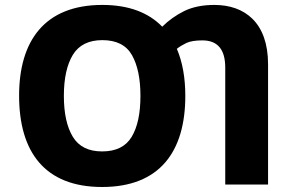

<svg xmlns="http://www.w3.org/2000/svg" viewBox="-20 -745 1185 775"><path d="M728 -357.9C728 -430.2 716.8 -494.6 693.8 -547.9C704.6 -556.6 717.8 -564.5 732.9 -571.8C748 -578.6 769.5 -582 796.9 -582C858.4 -582 889.2 -545.4 889.2 -472.2V0H1062V-485.8C1062 -653.8 967.8 -725.1 845.2 -725.1C797.9 -725.1 756.8 -716.8 723.1 -700.2C689 -683.1 659.7 -662.1 634.8 -637.2C580.6 -693.4 501 -725.1 393.1 -725.1C160.2 -725.1 57.1 -580.1 57.1 -358.9C57.1 -132.8 159.7 9.8 392.1 9.8C624.5 9.8 728 -132.8 728 -357.9ZM237.8 -357.9C237.8 -428.7 250 -483.9 273.9 -523.4C297.9 -563 337.9 -583 393.1 -583C449.7 -583 489.7 -563 512.7 -522.5C535.6 -481.9 546.9 -427.2 546.9 -357.9C546.9 -287.1 535.2 -232.4 511.7 -192.9C487.8 -153.3 448.2 -133.8 392.1 -133.8C337.4 -133.8 297.9 -153.3 273.9 -192.9C250 -232.4 237.8 -287.1 237.8 -357.9Z"/></svg>

Font: Noto Reveo Sans
Style: Regular
Weight: 800
Designer: Monotype Design Team
Foundry: Monotype Imaging Inc.
Version: Version 2.007